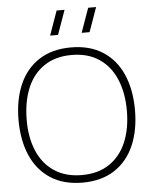

<svg xmlns="http://www.w3.org/2000/svg" viewBox="-62 -996 830 1061"><g transform="rotate(-5 353.0 -465.0)"><path d="M353 15Q248 15 175.5 -32.2Q103 -79.5 66.5 -164Q30 -248.5 30 -360Q30 -471.5 66.5 -556Q103 -640.5 175.5 -687.8Q248 -735 353 -735Q458 -735 530.5 -687.8Q603 -640.5 639.5 -556Q676 -471.5 676 -360Q676 -248.5 639.5 -164Q603 -79.5 530.5 -32.2Q458 15 353 15ZM353 -27Q443.5 -27 505.8 -69Q568 -111 599.5 -186Q631 -261 631 -360Q631 -459 599.5 -534Q568 -609 505.8 -651Q443.5 -693 353 -693Q263 -693 200.8 -651Q138.5 -609 107.2 -534.2Q76 -459.5 75 -360Q74 -261.5 105.5 -186.2Q137 -111 199.8 -69Q262.5 -27 353 -27ZM463.5 -810H419.5L467.5 -945H511.5ZM288.5 -810H244.5L292.5 -945H336.5Z"/></g></svg>

Font: Manrope
Style: Regular
Weight: 400
Designer: Mikhail Sharanda
Foundry: Mikhail Sharanda
Version: Version 4.503